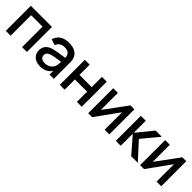

<svg xmlns="http://www.w3.org/2000/svg" viewBox="281 -1734 2927 2927"><g transform="rotate(45 1745.0 -270.0)"><path d="M174 0V-441.5H420.5V0H525V-540H69.5V0Z M817.5 15C905 15 967.5 -15 1012 -78.5V0H1104.5V-332.5C1104.5 -377.5 1102.5 -416.5 1085.5 -452C1052 -523 977 -555 880.5 -555C755.5 -555 680.5 -496 654.5 -403.5L752 -373.5C770.5 -433.5 822.5 -458.5 879.5 -458.5C964 -458.5 998 -423.5 1001.5 -349C914 -337 825 -325.5 762.5 -307C679 -280.5 635 -228.5 635 -147C635 -59 698 15 817.5 15ZM836 -70.5C769 -70.5 738.5 -106 738.5 -148C738.5 -190.5 770 -213.5 813 -228C858.5 -241.5 919 -250 1000.5 -262C1000 -236.5 998 -202.5 989.5 -177.5C977.5 -125 925 -70.5 836 -70.5Z M1338.5 0V-221H1602V0H1706.5V-540H1602V-319.5H1338.5V-540H1234V0Z M2217 -540 1946.5 -172V-540H1846V0H1931L2201 -375.5V0H2301.5V-540Z M2547.5 0V-260L2773.5 0H2915.5L2668.5 -270L2892.5 -540H2759.5L2547.5 -280V-540H2441.5L2441 0Z M3336 -540 3065.5 -172V-540H2965V0H3050L3320 -375.5V0H3420.5V-540Z"/></g></svg>

Font: Manrope SemiBold
Style: Regular
Weight: 600
Designer: Mikhail Sharanda
Foundry: Mikhail Sharanda
Version: Version 4.505